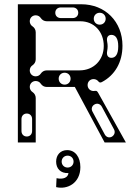

<svg xmlns="http://www.w3.org/2000/svg" viewBox="-20 -670 644 903"><path d="M64 0H148V-209C148 -221 142 -231 133 -237C125 -242 120 -251 120 -261C120 -277 132 -289 148 -289C158 -289 167 -284 172 -276C178 -267 188 -261 200 -261H332L472 0H572L442 -233C434 -247 430 -242 420 -242C404 -242 392 -254 392 -270C392 -286 404 -298 420 -298C429 -298 437 -294 442 -288C446 -282 452 -280 459 -284C520 -316 556 -377 556 -455C556 -568 475 -650 362 -650H64ZM148 -311C132 -311 120 -323 120 -339C120 -349 125 -358 133 -363C142 -369 148 -379 148 -391V-518C148 -530 142 -540 133 -546C125 -551 120 -560 120 -570C120 -586 132 -598 148 -598C158 -598 167 -593 172 -585C178 -576 188 -570 200 -570H358C422 -570 468 -521 468 -454C468 -387 420 -339 354 -339H200C188 -339 178 -333 172 -324C167 -316 158 -311 148 -311ZM106 -136C121 -136 131 -125 131 -110V-54C131 -39 121 -28 106 -28C91 -28 81 -39 81 -54V-110C81 -125 91 -136 106 -136ZM425 -179C438 -186 452 -181 459 -168L516 -62C523 -49 519 -35 506 -27C493 -20 479 -25 472 -39L415 -145C408 -158 412 -172 425 -179ZM284 -272C268 -272 256 -284 256 -300C256 -316 268 -328 284 -328C300 -328 312 -316 312 -300C312 -284 300 -272 284 -272ZM240 -610C240 -625 251 -635 266 -635H322C337 -635 348 -625 348 -610C348 -595 337 -585 322 -585H266C251 -585 240 -595 240 -610ZM504 -398C488 -398 480 -410 484 -430C487 -446 487 -458 484 -474C480 -494 488 -506 504 -506C524 -506 536 -488 536 -454V-450C536 -416 524 -398 504 -398ZM449 -554C433 -554 421 -566 421 -582C421 -598 433 -610 449 -610C465 -610 477 -598 477 -582C477 -566 465 -554 449 -554ZM246 168 244 210C297 223 358 191 358 116C358 69 334 36 296 36C264 36 244 59 244 90C244 122 264 146 302 144C300 165 277 175 246 168ZM298 118C282 118 270 106 270 90C270 74 282 62 298 62C314 62 326 74 326 90C326 106 314 118 298 118Z"/></svg>

Font: Apfel Grotezk Brukt
Style: Regular
Weight: 300
Designer: Luigi Gorlero
Foundry: © 2023, Luigi Gorlero & Collletttivo
Version: Version 2.000;Glyphs 3.2 (3217)